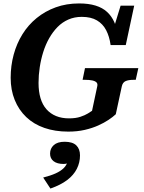

<svg xmlns="http://www.w3.org/2000/svg" viewBox="-20 -748 838 1116"><path d="M204 -266Q204 -311 211 -357Q218 -403 231.5 -446Q245 -489 266 -526Q287 -563 314.5 -591Q342 -619 377.5 -634.5Q413 -650 455 -650Q509 -650 543.5 -629.5Q578 -609 597 -572.5Q616 -536 623 -486H711L760 -715H681L632 -555L665 -539Q660 -584 644.5 -619Q629 -654 602.5 -678.5Q576 -703 535.5 -715.5Q495 -728 440 -728Q366 -728 304 -705.5Q242 -683 193 -643Q144 -603 110.5 -549Q77 -495 59.5 -430.5Q42 -366 42 -296Q42 -225 65.5 -167Q89 -109 132.5 -67.5Q176 -26 238 -4.5Q300 17 377 17Q429 17 472.5 7Q516 -3 550.5 -18.5Q585 -34 610.5 -51Q636 -68 653 -84L688 -246Q693 -269 710 -276.5Q727 -284 755 -284H769L784 -352H474L460 -284H476Q499 -284 516 -280.5Q533 -277 541 -269Q549 -261 545 -245L515 -104Q508 -99 491 -88.5Q474 -78 447 -69Q420 -60 381 -60Q339 -60 306 -73.5Q273 -87 250 -113Q227 -139 215.5 -177.5Q204 -216 204 -266ZM273 348 231 284Q274 273 303 260Q332 247 350 229.5Q368 212 374 187Q376 182 379.5 182Q383 182 386.5 184Q390 186 390 191Q383 197 372.5 201Q362 205 350 205Q312 205 291.5 189Q271 173 271 145Q271 115 292.5 95.5Q314 76 356 76Q402 76 423.5 97Q445 118 445 155Q445 197 426.5 233.5Q408 270 370.5 298.5Q333 327 273 348Z"/></svg>

Font: Roboto Serif SemiBold
Style: Italic
Weight: 600
Italic angle: -10°
Version: Version 1.007